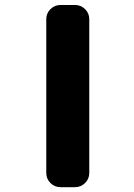

<svg xmlns="http://www.w3.org/2000/svg" viewBox="-20 -776 540 776"><path d="M224.6 -19.5Q201.2 -19.5 184.1 -36.1Q167 -52.7 167 -77.1V-698.2Q167 -722.7 184.1 -739.3Q201.2 -755.9 224.6 -755.9H283.2Q306.6 -755.9 323.7 -739.3Q340.8 -722.7 340.8 -698.2V-77.1Q340.8 -52.7 323.7 -36.1Q306.6 -19.5 283.2 -19.5Z"/></svg>

Font: Rounded Mgen+ 1m bold
Style: Bold
Weight: 700
Designer: [Source Han Sans]
Ryoko NISHIZUKA  (kana & ideographs); Paul D. Hunt (Latin, Greek & Cyrillic); Wenlong ZHANG  (bopomofo
Version: Version 1.059.20150602